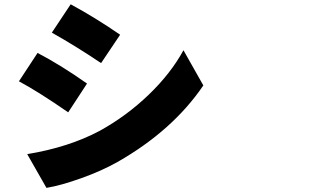

<svg xmlns="http://www.w3.org/2000/svg" viewBox="-20 -825 1540 906"><path d="M313.5 -804.7Q430.7 -741.2 546.9 -661.1L457 -527.3Q333 -610.4 224.6 -670.9ZM108.4 -97.7Q304.7 -129.9 451.2 -208Q578.1 -278.3 682.1 -378.4Q786.1 -478.5 845.7 -587.9L939.5 -421.9Q794.9 -209 534.2 -60.5Q460 -18.6 362.8 16.1Q265.6 50.8 199.2 61.5ZM157.2 -575.2Q267.6 -517.6 390.6 -430.7L301.8 -294.9Q162.1 -391.6 69.3 -441.4Z"/></svg>

Font: Bpmf Zihi Sans Heavy
Style: Heavy
Weight: 900
Foundry: But Ko
Version: Version 1.320